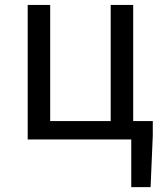

<svg xmlns="http://www.w3.org/2000/svg" viewBox="-20 -563 658 775"><path d="M517.6 -74.2H596.7V-16.6L587.9 192.4H509.8V0H91.8V-543H182.6V-74.2H426.8V-543H517.6Z"/></svg>

Font: GenYoGothic TW TTF Regular
Style: Regular
Weight: 400
Version: Version 1.300